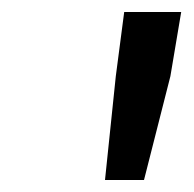

<svg xmlns="http://www.w3.org/2000/svg" viewBox="-20 -757 323 320"><path d="M173 -630 187 -737H282L264 -630L220 -457H155Z"/></svg>

Font: Nebula Sans Medium
Style: Regular
Weight: 500
Italic angle: -9°
Designer: Paul D. Hunt for Adobe (as Source Sans)
Foundry: Nebula Entertainment & Broadcasting LLC
Version: Version 1.010